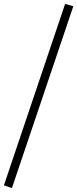

<svg xmlns="http://www.w3.org/2000/svg" viewBox="-24 -761 395 982"><path d="M37 201 -4 187 309 -741 351 -729Z"/></svg>

Font: Piazzolla Thin Light
Style: Regular
Weight: 300
Version: Version 2.005